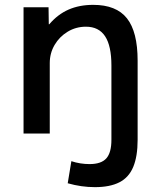

<svg xmlns="http://www.w3.org/2000/svg" viewBox="-20 -550 649 791"><path d="M371 221Q343 221 315 217Q287 213 259 205L274 114Q292 120 311 123Q330 126 349 126Q397 126 418 102.5Q439 79 439 26V-280Q439 -361 413 -400.5Q387 -440 334 -440Q293 -440 259 -419.5Q225 -399 205 -365Q185 -331 185 -290V0H77V-520H180L181 -450H183Q218 -491 262.5 -510.5Q307 -530 364 -530Q459 -530 503 -474.5Q547 -419 547 -300V26Q547 94 529 137.5Q511 181 472 201Q433 221 371 221Z"/></svg>

Font: M PLUS 2 Medium
Style: Regular
Weight: 500
Designer: Coji Morishita
Foundry: UNDERFOREST DESIGN
Version: Version 1.001